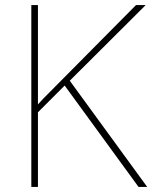

<svg xmlns="http://www.w3.org/2000/svg" viewBox="-20 -734 598 754"><path d="M558 0 254 -417 552 -714H514L179 -376C161 -358 144 -341 129 -324V-714H103V0H129V-293L234 -398L524 0Z"/></svg>

Font: Noto Sans Arabic UI Th
Style: Regular
Weight: 100
Designer: Monotype Design Team, Nadine Chahine and Nizar Qandah
Foundry: Monotype Imaging Inc.
Version: Version 2.010